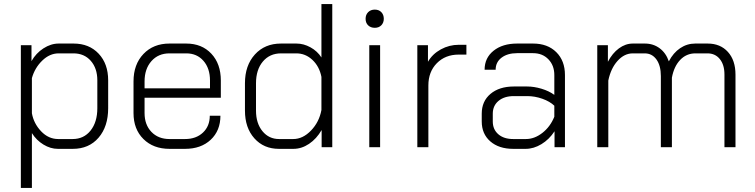

<svg xmlns="http://www.w3.org/2000/svg" viewBox="-20 -720 3693 939"><path d="M82 -499H134V-421Q156 -460 192.5 -483.5Q229 -507 267 -507H340Q416 -507 462.5 -457.5Q509 -408 509 -327V-191Q509 -101 462 -46.5Q415 8 336 8H263Q227 8 192.5 -13Q158 -34 136 -69V199H82ZM335 -40Q390 -40 423 -81.5Q456 -123 456 -191V-327Q456 -386 424 -422.5Q392 -459 339 -459H267Q223 -459 186.5 -423.5Q150 -388 136 -338V-166Q145 -116 181 -78Q217 -40 265 -40Z M633 -167V-322Q633 -405 681.5 -456Q730 -507 809 -507H891Q967 -507 1013.5 -457.5Q1060 -408 1060 -326V-242H687V-167Q687 -110 720.5 -75Q754 -40 809 -40H885Q939 -40 972.5 -71.5Q1006 -103 1006 -154H1058Q1058 -81 1010.5 -36.5Q963 8 885 8H809Q730 8 681.5 -40Q633 -88 633 -167ZM1007 -288V-326Q1007 -386 975 -422.5Q943 -459 891 -459H809Q754 -459 720.5 -421Q687 -383 687 -322V-288Z M1178 -179V-313Q1178 -400 1226.5 -453.5Q1275 -507 1354 -507H1430Q1465 -507 1498.5 -488.5Q1532 -470 1552 -439V-700H1605V0H1553V-84Q1528 -41 1491.5 -16.5Q1455 8 1415 8H1344Q1270 8 1224 -43.5Q1178 -95 1178 -179ZM1414 -40Q1461 -40 1501 -81.5Q1541 -123 1552 -182V-344Q1542 -395 1508 -427Q1474 -459 1429 -459H1355Q1299 -459 1265.5 -419Q1232 -379 1232 -313V-179Q1232 -117 1263.5 -78.5Q1295 -40 1345 -40Z M1768 -628Q1768 -648 1780.5 -660.5Q1793 -673 1813 -673Q1833 -673 1845 -660.5Q1857 -648 1857 -628Q1857 -609 1845 -596.5Q1833 -584 1813 -584Q1793 -584 1780.5 -596Q1768 -608 1768 -628ZM1786 -499H1839V0H1786Z M2021 -499H2073V-418Q2095 -456 2136 -478.5Q2177 -501 2224 -501H2261V-453H2223Q2158 -453 2116.5 -411Q2075 -369 2075 -302V0H2021Z M2336 -126V-164Q2336 -225 2379 -261Q2422 -297 2493 -297H2558Q2592 -297 2628.5 -286Q2665 -275 2691 -256V-353Q2691 -400 2662 -430Q2633 -460 2587 -460H2509Q2462 -460 2433 -438Q2404 -416 2404 -379H2350Q2350 -437 2394 -472Q2438 -507 2509 -507H2587Q2658 -507 2700.5 -465Q2743 -423 2743 -353V0H2692V-78Q2666 -38 2628 -15Q2590 8 2551 8H2490Q2420 8 2378 -28.5Q2336 -65 2336 -126ZM2552 -40Q2594 -40 2632.5 -70Q2671 -100 2691 -149V-203Q2669 -224 2632.5 -237Q2596 -250 2558 -250H2493Q2446 -250 2418 -226.5Q2390 -203 2390 -164V-126Q2390 -87 2417 -63.5Q2444 -40 2490 -40Z M3577 -355V0H3523V-356Q3523 -403 3500.5 -431Q3478 -459 3440 -459H3381Q3337 -459 3306.5 -427Q3276 -395 3266 -340V0H3212V-348Q3212 -399 3190.5 -429Q3169 -459 3133 -459H3075Q3033 -459 3000 -422Q2967 -385 2955 -326V0H2901V-499H2953V-418Q2975 -460 3007 -483.5Q3039 -507 3075 -507H3134Q3175 -507 3206 -484Q3237 -461 3251 -420Q3273 -462 3306.5 -484.5Q3340 -507 3380 -507H3441Q3503 -507 3540 -466Q3577 -425 3577 -355Z"/></svg>

Font: Bai Jamjuree Light
Style: Regular
Weight: 300
Designer: Katatrad Aksorn Co.,Ltd.
Foundry: Cadson Demak Co.,Ltd.
Version: Version 1.000; ttfautohint (v1.6)